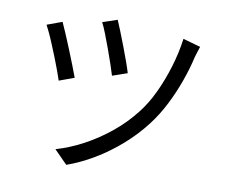

<svg xmlns="http://www.w3.org/2000/svg" viewBox="-84 -856 1167 993"><g transform="rotate(10 500.0 -359.5)"><path d="M456 -752Q464 -734 478 -699Q492 -664 507.5 -623.5Q523 -583 536 -546.5Q549 -510 555 -489L477 -462Q471 -483 458.5 -519.5Q446 -556 431.5 -596Q417 -636 403 -671.5Q389 -707 379 -726ZM900 -688Q895 -675 890.5 -659Q886 -643 882 -631Q868 -569 844.5 -503Q821 -437 789 -373.5Q757 -310 716 -256Q665 -189 600.5 -132.5Q536 -76 465.5 -34Q395 8 324 33L255 -37Q327 -58 398 -96Q469 -134 533.5 -186.5Q598 -239 648 -303Q688 -353 720 -420.5Q752 -488 775 -563.5Q798 -639 808 -714ZM177 -692Q187 -671 202 -635.5Q217 -600 234 -558.5Q251 -517 265.5 -479.5Q280 -442 289 -418L210 -389Q204 -407 193.5 -436.5Q183 -466 169.5 -499.5Q156 -533 142.5 -566Q129 -599 117 -624.5Q105 -650 98 -663Z"/></g></svg>

Font: Noto Sans TC
Style: Regular
Weight: 400
Designer: Ryoko NISHIZUKA  (kana, bopomofo & ideographs); Paul D. Hunt (Latin, Greek & Cyrillic); Sandoll Communications , Soo-you
Foundry: Adobe
Version: Version 2.004-H2;hotconv 1.0.118;makeotfexe 2.5.65603